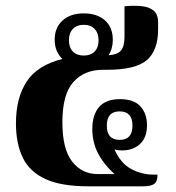

<svg xmlns="http://www.w3.org/2000/svg" viewBox="-20 -654 618 674"><path d="M289 0Q195 0 139.5 -25.5Q84 -51 60 -100.5Q36 -150 36 -221Q36 -310 73.5 -367.5Q111 -425 199 -447Q187 -458 179.5 -475Q172 -492 172 -515Q172 -557 199.5 -582Q227 -607 274 -607Q321 -607 348.5 -582.5Q376 -558 376 -514Q376 -483 361 -460Q392 -462 404.5 -476.5Q417 -491 417 -524V-632Q449 -635 476 -632.5Q503 -630 519 -617Q535 -604 535 -575V-551Q535 -477 495.5 -443Q456 -409 355 -409H341Q276 -409 237.5 -366Q199 -323 199 -225Q199 -130 233.5 -86.5Q268 -43 322 -43H382Q345 -76 324.5 -115Q304 -154 304 -201Q304 -251 328 -278.5Q352 -306 401 -306Q450 -306 473 -280.5Q496 -255 496 -214Q496 -172 472 -149Q448 -126 408 -126Q394 -126 382 -129Q404 -80 441 -60.5Q478 -41 519 -41H533Q533 -17 521.5 -8.5Q510 0 482 0ZM274 -459Q298 -459 312 -473Q326 -487 326 -513Q326 -538 312 -552.5Q298 -567 274 -567Q250 -567 236 -552.5Q222 -538 222 -513Q222 -487 236 -473Q250 -459 274 -459ZM400 -163Q445 -163 445 -213Q445 -263 400 -263Q355 -263 355 -213Q355 -163 400 -163Z"/></svg>

Font: Noto Serif Thai SemiCondensed ExtraBold
Style: Regular
Weight: 800
Width: 4
Designer: Monotype Design Team
Foundry: Monotype Imaging Inc.
Version: Version 2.002; ttfautohint (v1.8.4.7-5d5b)